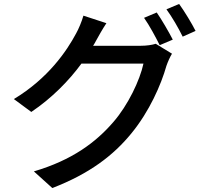

<svg xmlns="http://www.w3.org/2000/svg" viewBox="-20 -871 1040 969"><path d="M884 -851 820 -824C848 -786 881 -729 902 -686L967 -715C949 -751 911 -814 884 -851ZM771 -808 707 -781C734 -743 766 -683 786 -643L852 -671C832 -710 796 -772 771 -808ZM517 -754 401 -792C393 -763 376 -723 364 -702C317 -614 224 -476 50 -371L138 -306C242 -376 328 -464 391 -550H704C686 -466 626 -340 552 -255C463 -152 344 -63 151 -6L244 78C431 6 552 -86 644 -199C734 -309 793 -443 820 -539C827 -559 838 -584 848 -600L766 -650C747 -644 719 -640 691 -640H450C456 -649 460 -657 465 -666C476 -686 497 -724 517 -754Z"/></svg>

Font: DAIFUKU Sans JP Medium
Style: Regular
Weight: 500
Designer: Original font ‘Source Han Sans JP’ : Ryoko NISHIZUKA  (kana, bopomofo & ideographs); Paul D. Hunt (Latin, Greek & Cyrill
Foundry: Daifuku
Version: Version 1.000